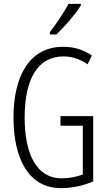

<svg xmlns="http://www.w3.org/2000/svg" viewBox="-20 -967 557 997"><path d="M400 -947H336C309 -898 279 -853 239 -800V-788H273C312 -825 372 -893 400 -939ZM294 -364V-314H410V-61C379 -49 340 -41 301 -41C165 -41 108 -175 108 -356C108 -552 173 -674 309 -674C350 -674 392 -663 435 -633L457 -679C410 -711 361 -724 308 -724C134 -724 50 -573 50 -357C50 -146 127 10 297 10C352 10 412 -2 464 -25V-364Z"/></svg>

Font: Noto Sans Display Condensed Light
Style: Regular
Weight: 300
Width: 3
Designer: Monotype Design Team
Foundry: Monotype Imaging Inc.
Version: Version 1.900